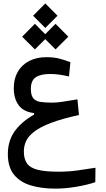

<svg xmlns="http://www.w3.org/2000/svg" viewBox="-20 -804 626 1136"><path d="M306.6 312Q226.1 312 162.8 293.2Q99.6 274.4 63 229.7Q26.4 185.1 26.4 106.9Q26.4 21.5 75.4 -38.8Q124.5 -99.1 204.6 -137.7L205.1 -116.2L181.6 -122.1V-134.8Q118.2 -142.6 89.8 -182.1Q61.5 -221.7 61.5 -282.2Q61.5 -338.4 85.2 -379.4Q108.9 -420.4 152.6 -443.1Q196.3 -465.8 255.4 -465.8Q296.9 -465.8 329.8 -457.5Q362.8 -449.2 396.5 -436L388.2 -351.6Q358.4 -358.4 332 -362.3Q305.7 -366.2 276.9 -366.2Q219.2 -366.2 190.9 -346.4Q162.6 -326.7 162.6 -278.8Q162.6 -239.7 177 -222.4Q191.4 -205.1 220 -200.9Q248.5 -196.8 290 -196.8Q316.9 -196.8 353 -202.4Q389.2 -208 438 -216.3L447.3 -123.5Q344.2 -101.1 280 -76.2Q215.8 -51.3 181.2 -24.2Q146.5 2.9 133.8 32Q121.1 61 121.1 92.3Q121.1 136.2 139.4 162.6Q157.7 189 202.6 200.4Q247.6 211.9 326.2 211.9Q385.7 211.9 440.9 204.1Q496.1 196.3 544.9 188.5L543.9 273.9Q497.6 289.6 433.1 300.8Q368.7 312 306.6 312ZM248 -638.7 175.8 -710.9 248 -783.7 320.3 -710.9ZM308.6 -511.7 232.9 -586.9 308.6 -663.1 384.3 -586.9ZM186.5 -511.7 110.8 -586.9 186.5 -663.1 262.2 -586.9Z"/></svg>

Font: Cascadia Mono
Style: Regular
Weight: 400
Monospace: yes
Designer: Aaron Bell
Foundry: Saja Typeworks
Version: Version 2404.023